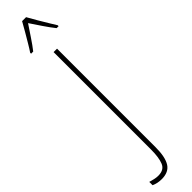

<svg xmlns="http://www.w3.org/2000/svg" viewBox="-435 -901 1026 1026"><g transform="rotate(-45 78.0 -387.5)"><path d="M13 175Q-19 175 -45 163V138Q-31 142 -16.5 145.5Q-2 149 13 149Q57 149 70.5 115.5Q84 82 84 23V-714H110V30Q110 104 88 139.5Q66 175 13 175ZM112 -950Q125 -927 143.5 -895Q162 -863 178.5 -836.5Q195 -810 201 -800V-793H186Q165 -819 141 -854.5Q117 -890 97 -920Q78 -892 53.5 -855Q29 -818 9 -793H-7V-800Q4 -816 20 -843Q36 -870 53 -899Q70 -928 82 -950Z"/></g></svg>

Font: Noto Sans ExtraCondensed Thin
Style: Regular
Weight: 100
Width: 2
Designer: Monotype Design Team
Foundry: Monotype Imaging Inc.
Version: Version 2.013; ttfautohint (v1.8.4.7-5d5b)